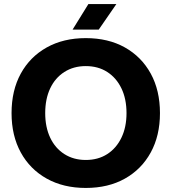

<svg xmlns="http://www.w3.org/2000/svg" viewBox="-20 -910 846 947"><path d="M403 17Q293 17 210.5 -29Q128 -75 82.5 -158Q37 -241 37 -352Q37 -464 82.5 -547Q128 -630 210.5 -676Q293 -722 403 -722Q514 -722 596 -676Q678 -630 723.5 -547Q769 -464 769 -352Q769 -241 723.5 -158Q678 -75 596 -29Q514 17 403 17ZM403 -121Q464 -121 509 -150Q554 -179 579 -231Q604 -283 604 -352Q604 -422 579 -474Q554 -526 509 -555Q464 -584 403 -584Q343 -584 297.5 -555Q252 -526 227.5 -474Q203 -422 203 -352Q203 -283 227.5 -231Q252 -179 297.5 -150Q343 -121 403 -121ZM416 -890H554L467 -764H338Z"/></svg>

Font: TikTok Sans 24pt
Style: Bold
Weight: 700
Version: Version 4.000